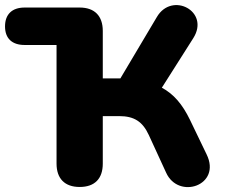

<svg xmlns="http://www.w3.org/2000/svg" viewBox="-23 -735 897 764"><path d="M294 9C354 9 386 -24 386 -84V-273H451C510 -273 544 -252 569 -198L638 -48C687 61 860 3 799 -121L733 -258C703 -320 668 -361 621 -386L746 -583C814 -690 661 -770 601 -667L456 -423H386V-612C386 -672 353 -705 294 -705H75C25 -705 -3 -678 -3 -630C-3 -582 25 -556 75 -556H202V-84C202 -24 235 9 294 9Z"/></svg>

Font: Nunito Black
Style: Regular
Weight: 900
Designer: Vernon Adams
Foundry: Vernon Adams
Version: Version 3.602